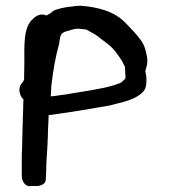

<svg xmlns="http://www.w3.org/2000/svg" viewBox="-20 -511 588 670"><path d="M56 45V102C56 107 57 135 83 139C83 139 82 138 93 138H113C121 136 140 133 140 114C140 110 140 104 141 95V94C141 61 144 24 146 -10C146 -18 146 -24 147 -31V-32C147 -58 149 -83 150 -110H157L232 -121C275 -128 319 -135 363 -143L410 -155C437 -163 465 -173 482 -194C491 -205 491 -223 491 -235C491 -245 489 -253 487 -263C490 -272 497 -294 493 -312C489 -334 485 -352 472 -370C458 -390 439 -409 422 -427C391 -461 350 -480 283 -489H282C277 -489 269 -490 262 -491H261C251 -491 241 -490 229 -488C214 -487 194 -483 178 -478C168 -475 164 -471 159 -468L157 -465C152 -462 147 -460 142 -457C121 -466 105 -455 95 -445C61 -417 65 -351 65 -293C65 -273 64 -254 64 -232L56 -220C41 -205 48 -176 62 -164C61 -155 61 -146 61 -137C61 -119 59 -95 59 -75C59 -49 57 -19 57 8C56 20 56 34 56 45ZM157 -175C158 -187 159 -198 159 -211C166 -269 173 -310 187 -361V-365C191 -385 190 -393 206 -400C221 -404 237 -411 253 -411C262 -410 265 -410 269 -409H271C273 -409 273 -409 281 -408C297 -399 313 -391 323 -383C333 -374 345 -367 354 -359C377 -342 392 -320 407 -296C411 -287 416 -279 416 -278C416 -271 417 -267 417 -264V-254L418 -247C418 -234 417 -235 412 -232L403 -223C367 -207 316 -199 261 -190L225 -184C217 -182 208 -181 198 -180C183 -178 167 -175 158 -175Z"/></svg>

Font: Scribbler
Style: Blk
Weight: 900
Designer: Mew Too
Foundry: Cannot Into Space Fonts
Version: Version 1.001